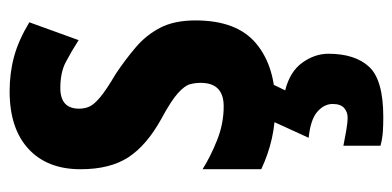

<svg xmlns="http://www.w3.org/2000/svg" viewBox="-234 -362 836 409"><g transform="rotate(-90 184.5 -158.0)"><path d="M345 -160Q345 -72 296 -31Q247 10 164 10Q126 10 93 2.5Q60 -5 28 -20V-145Q55 -128 90 -114Q125 -100 162 -100Q212 -100 212 -149Q212 -161 209 -172Q206 -183 190 -197.5Q174 -212 135 -233Q79 -264 53.5 -303Q28 -342 28 -405Q28 -476 71.5 -516Q115 -556 194 -556Q233 -556 268 -546.5Q303 -537 341 -514L303 -409Q278 -425 256 -436.5Q234 -448 201 -448Q157 -448 157 -408Q157 -396 161.5 -386Q166 -376 181.5 -363Q197 -350 231 -330Q261 -310 287.5 -287.5Q314 -265 329.5 -235Q345 -205 345 -160ZM274 123Q274 180 246 210Q218 240 139 240Q122 240 107.5 239Q93 238 78 234V155Q93 158 110 161Q127 164 138 164Q150 164 158.5 156.5Q167 149 167 132Q167 114 150.5 99.5Q134 85 95 81L132 0H211L196 31Q236 41 255 67.5Q274 94 274 123Z"/></g></svg>

Font: Noto Sans Gujarati UI ExtraCondensed
Style: Bold
Weight: 700
Width: 2
Designer: Jelle Bosma - Monotype Design Team, Universal Thirst
Foundry: Monotype Imaging Inc.
Version: Version 2.106; ttfautohint (v1.8.4.7-5d5b)